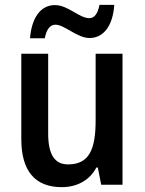

<svg xmlns="http://www.w3.org/2000/svg" viewBox="-20 -763 597 793"><path d="M452 -743H391C384 -708 371 -688 349 -688C307 -688 261 -742 207 -742C143 -742 110 -682 104 -605H165C172 -642 187 -661 209 -661C247 -661 298 -606 350 -606C406 -606 446 -654 452 -743ZM486 -541H375V-266C375 -147 349 -84 261 -84C205 -84 179 -126 179 -211V-541H68V-188C68 -58 124 10 235 10C295 10 349 -16 378 -71H384L398 0H486Z"/></svg>

Font: Noto Sans UI SemiCondensed Medium
Style: Regular
Weight: 500
Width: 4
Designer: Monotype Design Team
Foundry: Monotype Imaging Inc.
Version: Version 1.901